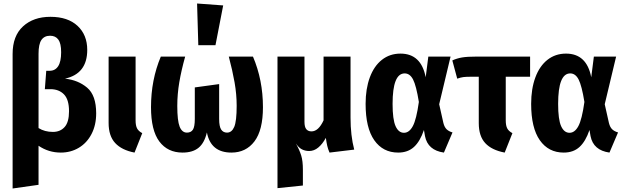

<svg xmlns="http://www.w3.org/2000/svg" viewBox="-20 -854 3568 1096"><path d="M529 -207Q529 -140 502.5 -89Q476 -38 430 -10.5Q384 17 327 17Q257 17 200 -22V201L52 222V-546Q52 -649 111.5 -703.5Q171 -758 268 -758Q367 -758 422.5 -706.5Q478 -655 478 -569Q478 -433 351 -405Q426 -397 477.5 -353.5Q529 -310 529 -207ZM374 -219Q374 -286 345 -315.5Q316 -345 268 -345H236L244 -450H264Q295 -450 312 -476Q329 -502 329 -556Q329 -606 313 -628Q297 -650 266 -650Q233 -650 216.5 -626Q200 -602 200 -547V-123Q235 -101 282 -101Q324 -101 349 -129Q374 -157 374 -219Z M754 -167Q754 -137 762.5 -121Q771 -105 792 -94L748 17Q675 3 637.5 -37.5Q600 -78 600 -152V-531H754Z M1481 -242Q1481 -111 1432.5 -47Q1384 17 1301 17Q1183 17 1161 -98Q1147 -38 1113.5 -10.5Q1080 17 1022 17Q937 17 889.5 -46.5Q842 -110 842 -242Q842 -398 898 -531H1037Q1015 -452 1003.5 -384.5Q992 -317 992 -249Q992 -165 1005.5 -131Q1019 -97 1047 -97Q1070 -97 1081 -113.5Q1092 -130 1092 -175V-355L1231 -374V-175Q1231 -132 1242.5 -114.5Q1254 -97 1276 -97Q1303 -97 1317 -129.5Q1331 -162 1331 -250Q1331 -316 1319 -384Q1307 -452 1286 -531H1424Q1481 -397 1481 -242ZM1254 -823 1210 -596H1112L1105 -834Z M1861 17Q1852 -4 1848 -21.5Q1844 -39 1840 -67Q1821 -32 1797 -12Q1773 8 1745 8Q1722 8 1703.5 -1.5Q1685 -11 1669 -35Q1690 3 1699.5 34Q1709 65 1709 115V205L1564 220V-531H1718V-159Q1718 -129 1728.5 -116.5Q1739 -104 1758 -104Q1798 -104 1827 -167V-531H1981V-182Q1981 -80 2002 0Z M2410 -413 2425 -531H2552L2487 -259L2511 -152Q2517 -128 2529.5 -116Q2542 -104 2563 -98L2514 17Q2422 4 2406 -77L2400 -112Q2378 -47 2343 -15Q2308 17 2253 17Q2166 17 2116.5 -53.5Q2067 -124 2067 -261Q2067 -347 2091 -412Q2115 -477 2160 -512.5Q2205 -548 2266 -548Q2384 -548 2410 -413ZM2221 -261Q2221 -172 2238 -134Q2255 -96 2286 -96Q2316 -96 2336.5 -134Q2357 -172 2371 -272Q2356 -365 2338 -400Q2320 -435 2290 -435Q2221 -435 2221 -261Z M2867 -416V-167Q2867 -137 2875.5 -121Q2884 -105 2905 -94L2861 17Q2787 3 2750 -37Q2713 -77 2713 -151V-416H2672Q2640 -416 2625 -414Q2610 -412 2590 -405L2562 -509Q2588 -521 2617.5 -526Q2647 -531 2702 -531H3006V-416Z M3355 -413 3370 -531H3497L3432 -259L3456 -152Q3462 -128 3474.5 -116Q3487 -104 3508 -98L3459 17Q3367 4 3351 -77L3345 -112Q3323 -47 3288 -15Q3253 17 3198 17Q3111 17 3061.5 -53.5Q3012 -124 3012 -261Q3012 -347 3036 -412Q3060 -477 3105 -512.5Q3150 -548 3211 -548Q3329 -548 3355 -413ZM3166 -261Q3166 -172 3183 -134Q3200 -96 3231 -96Q3261 -96 3281.5 -134Q3302 -172 3316 -272Q3301 -365 3283 -400Q3265 -435 3235 -435Q3166 -435 3166 -261Z"/></svg>

Font: Fira Sans Condensed
Style: Bold
Weight: 700
Width: 3
Designer: bBox Type GmbH & Carrois Corporate GbR & Edenspiekermann AG
Foundry: bBox Type GmbH & Carrois Corporate GbR & Edenspiekermann AG
Version: Version 4.301